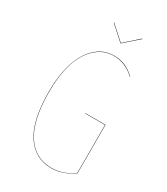

<svg xmlns="http://www.w3.org/2000/svg" viewBox="-208 -938 907 1040"><g transform="rotate(30 245.5 -418.0)"><path d="M363.8 -845.2 366.2 -844.2 276.9 -765.1H274.9L187 -844.2L189 -845.2L275.9 -767.1ZM278.8 -689.9Q318.8 -689.9 349.6 -676.5Q380.4 -663.1 411.1 -634.8L410.2 -632.8Q352.1 -688 278.8 -688Q247.6 -688 218.8 -676.5Q189.9 -665 162.8 -638.9Q135.7 -612.8 115.7 -574.2Q95.7 -535.6 83.7 -476.6Q71.8 -417.5 71.8 -345.2Q71.8 -167.5 128.7 -80.3Q185.5 6.8 287.1 6.8Q360.8 6.8 423.8 -40V-339.8H300.8L299.8 -341.8H425.8V-39.1Q359.4 8.8 287.1 8.8Q185.1 8.8 127.4 -78.9Q69.8 -166.5 69.8 -345.2Q69.8 -417.5 82 -476.6Q94.2 -535.6 114.3 -574.7Q134.3 -613.8 161.6 -640.4Q189 -667 218.3 -678.5Q247.6 -689.9 278.8 -689.9Z"/></g></svg>

Font: Fira Sans Compressed Two
Style: Regular
Weight: 100
Width: 1
Designer: Carrois Corporate & Edenspiekermann AG
Foundry: Carrois Corporate GbR & Edenspiekermann AG
Version: Version 4.203;PS 004.203;hotconv 1.0.88;makeotf.lib2.5.64775